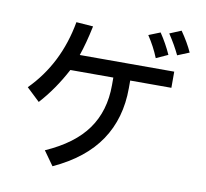

<svg xmlns="http://www.w3.org/2000/svg" viewBox="-91 -867 1144 1065"><g transform="rotate(10 481.0 -334.5)"><path d="M782 -740 847 -767Q888 -708 912 -655L846 -628Q821 -681 782 -740ZM669 -711 734 -737Q771 -682 798 -622L732 -592Q708 -652 669 -711ZM614 -402Q614 -232 530 -107Q446 18 272 98L215 18Q372 -51 445.5 -154Q519 -257 519 -402V-445H277Q215 -328 135 -240L61 -310Q221 -471 264 -712L359 -705Q338 -605 314 -536H846V-445H614Z"/></g></svg>

Font: Gmarket Sans TTF Medium
Style: Regular
Weight: 500
Designer: Creative Director : Sungho Lee; Art Director : Kiwoong Choi; Project Manager : Sori Yang, Jongwook Yoon; Font Designer :
Foundry: Sandoll Inc.
Version: Version 1.000;hotconv 1.0.109;makeotfexe 2.5.65596